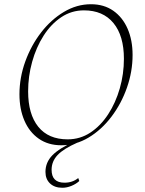

<svg xmlns="http://www.w3.org/2000/svg" viewBox="-20 -675 687 908"><path d="M270 12Q208 12 163.5 -19Q119 -50 95.5 -104.5Q72 -159 72 -229Q72 -308 99.5 -384Q127 -460 174 -521Q221 -582 282 -618.5Q343 -655 410 -655Q472 -655 516 -624Q560 -593 583.5 -539Q607 -485 607 -415Q607 -337 580.5 -261Q554 -185 507 -123Q460 -61 399 -24.5Q338 12 270 12ZM300 -16Q359 -16 407.5 -48Q456 -80 491.5 -134.5Q527 -189 546.5 -257Q566 -325 566 -397Q566 -506 516.5 -566Q467 -626 377 -626Q318 -626 269.5 -593.5Q221 -561 186 -506Q151 -451 132 -382.5Q113 -314 113 -243Q113 -135 161 -75.5Q209 -16 300 -16ZM275 213Q238 213 216.5 192.5Q195 172 195 138Q195 93 227.5 59.5Q260 26 336 -8L345 0Q281 28 252.5 58Q224 88 224 128Q224 189 285 189Q323 189 350 167L355 181Q340 195 318 204Q296 213 275 213Z"/></svg>

Font: Petrona Thin
Style: Italic
Weight: 100
Italic angle: -9°
Designer: Ringo R. Seeber
Foundry: Ringo R. Seeber
Version: Version 2.001; ttfautohint (v1.8.3)